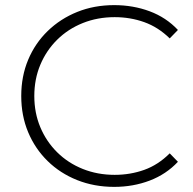

<svg xmlns="http://www.w3.org/2000/svg" viewBox="-20 -725 754 750"><path d="M426 5Q348 5 281.5 -21.5Q215 -48 166 -96Q117 -144 90 -208.5Q63 -273 63 -350Q63 -427 90 -491.5Q117 -556 166.5 -604Q216 -652 282 -678.5Q348 -705 426 -705Q500 -705 564.5 -681Q629 -657 675 -608L643 -575Q598 -619 543.5 -638.5Q489 -658 428 -658Q361 -658 303.5 -635Q246 -612 203.5 -570Q161 -528 137.5 -472Q114 -416 114 -350Q114 -284 137.5 -228Q161 -172 203.5 -130Q246 -88 303.5 -65Q361 -42 428 -42Q489 -42 543.5 -61.5Q598 -81 643 -126L675 -93Q629 -44 564.5 -19.5Q500 5 426 5Z"/></svg>

Font: Montserrat Z Light
Style: Regular
Weight: 300
Designer: Julieta Ulanovsky
Foundry: Julieta Ulanovsky
Version: Version 8.000